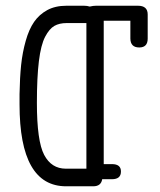

<svg xmlns="http://www.w3.org/2000/svg" viewBox="-20 -631 565 676"><path d="M48.8 -263.2V-299.8Q49.8 -357.9 54.4 -402.3Q59.1 -446.8 70.6 -487.3Q82 -527.8 100.1 -554Q118.2 -580.1 146.5 -595.5Q174.8 -610.8 213.9 -610.8H275.9Q287.1 -610.8 295.9 -607.9Q308.1 -610.8 317.9 -610.8H465.8Q500 -610.8 500 -580.1V-495.1Q500 -464.4 471.2 -463.9H470.2Q439.5 -463.9 439 -495.1V-558.1H345.2V-53.2H374Q406.2 -53.2 405.8 -26.9Q405.8 0 374 0H339.8Q335.9 24.9 308.1 24.9H212.9Q48.8 24.9 48.8 -263.2ZM109.9 -269Q109.9 -134.3 135.5 -85.7Q161.1 -37.1 211.9 -37.1H284.2V-549.8H214.8Q189 -549.8 171.4 -539.8Q153.8 -529.8 138.9 -501.5Q124 -473.1 116.9 -415.5Q109.9 -357.9 109.9 -269Z"/></svg>

Font: CMU Typewriter Text
Style: Light
Weight: 200
Version: Version 0.7.0